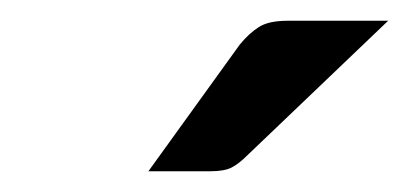

<svg xmlns="http://www.w3.org/2000/svg" viewBox="-20 -747 394 185"><path d="M257 -727H354L219 -598Q210 -589 203 -585.5Q196 -582 183 -582H123L211 -704Q220 -715 229.5 -721Q239 -727 257 -727Z"/></svg>

Font: Aleo Medium
Style: Italic
Weight: 500
Italic angle: -7°
Designer: Alessio Laiso
Foundry: Alessio Laiso
Version: Version 2.001;gftools[0.9.29]